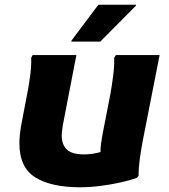

<svg xmlns="http://www.w3.org/2000/svg" viewBox="-20 -780 714 812"><path d="M62 -174Q62 -191 64 -210.5Q66 -230 70 -252L95 -383Q102 -417 107.5 -459Q113 -501 112 -536L118 -547H303L246 -252Q244 -238 242.5 -226.5Q241 -215 241 -206Q241 -169 262.5 -148Q284 -127 335 -127Q352 -127 370 -129.5Q388 -132 405 -137Q405 -155 407.5 -174Q410 -193 414 -214L447 -383Q453 -417 458.5 -459Q464 -501 463 -536L470 -547H655L584 -186Q577 -150 571.5 -110.5Q566 -71 566 -36L559 -28Q529 -17 488 -8Q447 1 403 6.5Q359 12 319 12Q196 12 129 -30Q62 -72 62 -174ZM282 -604V-608L396 -760H555V-756L404 -604Z"/></svg>

Font: Kufam
Style: Bold Italic
Weight: 700
Italic angle: -11°
Designer: Artur Schmal
Foundry: Original Type
Version: Version 1.301; ttfautohint (v1.8.3)